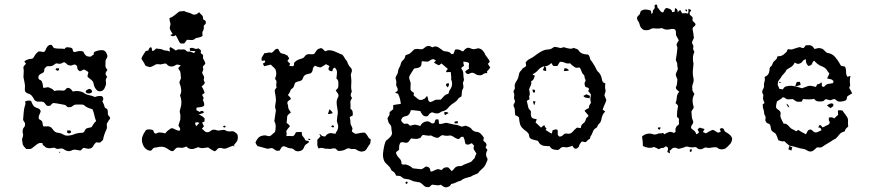

<svg xmlns="http://www.w3.org/2000/svg" viewBox="-20 -662 3799 835"><path d="M178 -444Q180 -452 186.5 -460Q193 -468 204 -467Q208 -463 211 -457.5Q214 -452 221 -452Q231 -450 240.5 -450.5Q250 -451 261 -449Q265 -457 273.5 -456.5Q282 -456 290 -454Q294 -453 295 -449.5Q296 -446 297 -442.5Q298 -439 300 -437Q302 -435 307 -436Q316 -439 325.5 -440Q335 -441 343 -437Q345 -429 351.5 -422.5Q358 -416 368 -416Q373 -414 377.5 -418Q382 -422 387 -424Q388 -428 388 -431.5Q388 -435 392 -437Q401 -441 411 -443Q421 -445 431 -443Q438 -440 441.5 -433.5Q445 -427 447 -420Q448 -414 444 -408.5Q440 -403 439 -398Q439 -388 438.5 -377.5Q438 -367 447 -359Q445 -354 442 -350Q439 -346 439 -340Q440 -336 442 -333.5Q444 -331 446 -327Q438 -318 440.5 -306.5Q443 -295 437 -284Q434 -273 424 -267Q418 -264 411 -265Q404 -266 399 -272Q392 -280 389.5 -288.5Q387 -297 385 -306Q380 -313 373.5 -317.5Q367 -322 361 -328Q360 -333 362 -338Q364 -343 364 -349Q359 -352 354.5 -355Q350 -358 345 -360Q340 -358 333 -354Q326 -350 321 -357Q318 -359 317 -362.5Q316 -366 316 -369Q316 -372 315 -374.5Q314 -377 310 -379Q307 -382 303.5 -381.5Q300 -381 296.5 -379.5Q293 -378 289.5 -377Q286 -376 282 -378Q276 -378 271.5 -382.5Q267 -387 261 -391Q256 -392 250.5 -388Q245 -384 240 -385Q235 -384 231 -385.5Q227 -387 223 -386Q217 -382 211.5 -378Q206 -374 198 -374Q193 -374 187.5 -374Q182 -374 179 -369Q172 -365 172.5 -356.5Q173 -348 164 -344Q158 -342 152 -337Q146 -332 147 -324Q147 -317 154 -314.5Q161 -312 163 -305Q165 -300 166 -293.5Q167 -287 168 -280Q176 -280 183.5 -282Q191 -284 198 -279Q205 -277 209 -273.5Q213 -270 217 -266Q225 -269 234.5 -269Q244 -269 253 -268Q261 -267 265.5 -273.5Q270 -280 278 -280Q285 -278 289 -273.5Q293 -269 297 -264Q320 -270 342 -260Q353 -251 366.5 -248.5Q380 -246 393 -240Q406 -246 422 -244Q428 -241 429 -234Q430 -227 425 -222Q433 -207 436 -194Q438 -192 440.5 -191Q443 -190 446 -188Q450 -180 449 -171Q448 -162 455 -156Q462 -149 456.5 -143Q451 -137 449 -131Q443 -125 444.5 -117Q446 -109 444 -101Q433 -79 429 -59Q429 -53 424 -49.5Q419 -46 416 -42Q403 -42 398 -43Q390 -36 385.5 -27Q381 -18 371 -16Q364 -14 358 -16Q352 -18 345 -19Q339 -18 335.5 -12Q332 -6 325 -8Q316 -10 307.5 -11Q299 -12 290 -7Q280 -3 271 -6Q262 -9 254 -15Q249 -17 244.5 -16Q240 -15 236 -15Q228 -13 222 -17Q216 -21 209 -19Q201 -17 192 -17.5Q183 -18 176 -23Q173 -28 169 -29.5Q165 -31 165 -39Q152 -43 141.5 -35Q131 -27 121 -19Q116 -14 108.5 -14Q101 -14 94 -14Q89 -19 85 -24Q81 -29 79 -34Q78 -42 76.5 -50Q75 -58 79 -66Q82 -74 79.5 -81.5Q77 -89 79 -97Q80 -104 84.5 -108.5Q89 -113 89 -119Q90 -127 84.5 -133.5Q79 -140 81 -148Q82 -163 83.5 -178Q85 -193 90 -207Q92 -211 90 -215.5Q88 -220 92 -222Q97 -224 103.5 -224.5Q110 -225 115 -223Q118 -216 120.5 -210.5Q123 -205 128 -199Q135 -194 145 -191Q155 -188 157 -177Q154 -169 150.5 -161.5Q147 -154 149 -145Q152 -142 156 -140Q160 -138 163 -134Q165 -129 165.5 -123Q166 -117 169 -112Q177 -112 186 -112.5Q195 -113 202 -108Q208 -102 212.5 -95.5Q217 -89 225 -86Q233 -84 240.5 -83Q248 -82 255 -77Q263 -72 271.5 -72Q280 -72 289 -74Q296 -75 302 -78Q308 -81 316 -82Q322 -84 328.5 -84Q335 -84 341 -85Q345 -87 347.5 -91.5Q350 -96 352 -100Q357 -105 364.5 -106Q372 -107 378 -109Q383 -116 387 -123Q391 -130 398 -135Q393 -148 390 -162Q387 -176 382 -187Q371 -190 361.5 -194Q352 -198 344 -206Q336 -208 326.5 -207.5Q317 -207 307 -207Q300 -205 294.5 -200Q289 -195 281 -196Q275 -194 271 -199Q267 -204 261 -206Q249 -208 237 -210.5Q225 -213 212 -214Q207 -212 204 -208.5Q201 -205 198 -202Q194 -202 190.5 -201.5Q187 -201 183 -203Q179 -207 176 -211.5Q173 -216 168 -219Q159 -221 148.5 -220Q138 -219 130 -227Q123 -241 116 -248Q111 -253 104.5 -254.5Q98 -256 93 -260Q89 -263 88.5 -267.5Q88 -272 88 -276Q90 -289 87 -301.5Q84 -314 82 -327Q82 -337 83 -346.5Q84 -356 82 -366Q81 -372 85.5 -376.5Q90 -381 93 -385Q89 -389 86 -395Q94 -402 106 -405Q112 -406 117.5 -406.5Q123 -407 127 -413Q133 -427 147 -438Q155 -439 164.5 -436.5Q174 -434 178 -444ZM222 -359Q222 -365 227 -365Q232 -365 237 -365Q237 -363 236.5 -361Q236 -359 236 -357Q232 -353 228 -355Q224 -357 222 -359ZM366 -275Q373 -277 378.5 -269.5Q384 -262 376 -258Q371 -255 364 -255.5Q357 -256 353 -261Q352 -267 356.5 -270Q361 -273 366 -275ZM271 -94Q275 -94 280 -95Q285 -96 287 -93Q292 -88 286.5 -84Q281 -80 276 -83Q272 -83 272 -87.5Q272 -92 271 -94ZM238 -1Q241 -3 241.5 -1.5Q242 0 241.5 1.5Q241 3 239.5 3Q238 3 238 -1Z M758 -611Q763 -613 769.5 -613Q776 -613 781 -614Q790 -609 800 -607Q810 -605 819 -599Q827 -597 833.5 -600Q840 -603 846 -609Q851 -602 857 -597Q863 -592 863 -584Q862 -577 869 -574.5Q876 -572 875 -564Q876 -559 872 -556Q868 -553 866 -550Q868 -537 863 -528Q859 -523 860 -517.5Q861 -512 861 -506Q855 -501 847 -499.5Q839 -498 831 -496Q824 -488 814 -488Q804 -488 793 -489Q789 -484 785 -477.5Q781 -471 773 -473Q765 -471 761.5 -477Q758 -483 755 -488Q753 -494 750 -499Q747 -504 744 -509Q739 -505 732.5 -504.5Q726 -504 721 -510Q727 -512 731 -514Q727 -521 722 -529Q717 -537 719 -546Q723 -556 720 -565Q717 -574 717 -583Q730 -588 739 -595.5Q748 -603 758 -611ZM625 -442Q626 -448 630 -453Q634 -458 639 -455Q641 -451 641 -441Q647 -440 651 -443.5Q655 -447 659 -451Q667 -450 676.5 -449Q686 -448 694 -443Q706 -443 719 -438Q719 -443 717.5 -448.5Q716 -454 722 -457Q735 -450 745 -442Q752 -448 760 -447Q768 -446 776 -447Q784 -448 789 -442Q794 -436 802 -438Q808 -438 813.5 -435.5Q819 -433 824 -431L830 -440Q824 -440 817.5 -440Q811 -440 806 -441Q806 -444 806 -447Q806 -450 805 -452Q816 -456 824.5 -451.5Q833 -447 843 -452Q845 -450 848.5 -447.5Q852 -445 854 -442Q854 -439 853.5 -436.5Q853 -434 853 -431Q855 -429 858 -427Q861 -425 863 -423V-408Q866 -403 869 -397Q872 -391 873 -386Q871 -381 866 -377Q861 -373 863 -367Q865 -361 863 -356Q861 -351 859 -346Q861 -340 865 -333.5Q869 -327 867 -320Q865 -315 867 -310.5Q869 -306 871 -302Q869 -297 865 -293Q861 -289 857 -286Q862 -279 865 -272Q868 -265 870 -258Q868 -256 864.5 -254Q861 -252 859 -249Q862 -244 864.5 -238.5Q867 -233 862 -228Q866 -221 868 -210.5Q870 -200 860 -198Q854 -196 847.5 -195.5Q841 -195 835 -194Q835 -192 834.5 -189Q834 -186 834 -183Q838 -181 841.5 -179Q845 -177 849 -175Q852 -180 859.5 -179.5Q867 -179 866 -171Q860 -169 855 -167.5Q850 -166 844 -164Q859 -159 870 -147Q870 -144 869.5 -140Q869 -136 869 -133Q867 -132 864 -131Q861 -130 859 -129Q861 -124 863 -120.5Q865 -117 867 -113Q865 -110 862.5 -107.5Q860 -105 858 -102Q864 -98 869 -92.5Q874 -87 882 -87Q890 -87 896 -92.5Q902 -98 910 -98Q917 -98 922.5 -95.5Q928 -93 935 -95Q943 -96 950 -97Q957 -98 964 -93Q974 -89 985 -91Q996 -93 1004 -85Q1012 -81 1013.5 -73.5Q1015 -66 1014 -58Q1013 -50 1008 -44Q1003 -38 998 -32Q998 -30 998.5 -27.5Q999 -25 999 -23Q997 -25 995 -29Q978 -23 965 -17Q956 -14 947.5 -17Q939 -20 931 -18Q926 -15 922.5 -10.5Q919 -6 914 -4Q906 -7 899 -11.5Q892 -16 885 -21Q874 -19 863.5 -18Q853 -17 842 -22Q835 -20 827.5 -16.5Q820 -13 811 -14Q805 -14 799.5 -17.5Q794 -21 790 -25Q786 -23 782 -21.5Q778 -20 773 -19Q766 -19 760.5 -20Q755 -21 748 -19Q743 -16 738 -9.5Q733 -3 725 -5Q717 -9 710 -14Q703 -19 695 -22Q685 -25 675 -23.5Q665 -22 654 -20Q646 -19 642 -12Q638 -5 629 -7Q611 -12 603 -29.5Q595 -47 598 -64Q603 -80 611 -90Q614 -98 623 -99Q632 -100 639 -98Q647 -97 648.5 -89.5Q650 -82 658 -81Q666 -85 670 -86Q678 -86 685 -85Q692 -84 699 -82Q704 -90 710.5 -94.5Q717 -99 724 -104Q729 -105 734 -103Q739 -101 743.5 -98.5Q748 -96 752.5 -94.5Q757 -93 763 -95Q765 -101 762 -106Q759 -111 756 -116Q758 -123 760 -129Q762 -135 764 -142Q764 -149 764.5 -156Q765 -163 763 -169Q761 -175 762 -180.5Q763 -186 765 -192Q774 -219 763 -247Q769 -259 768 -272Q767 -285 762 -297Q759 -304 762 -309.5Q765 -315 767 -321Q766 -327 766 -333.5Q766 -340 765 -345Q764 -352 760.5 -356.5Q757 -361 755 -366Q758 -369 760.5 -372Q763 -375 766 -378Q760 -380 753.5 -381Q747 -382 741 -377Q733 -372 722.5 -373Q712 -374 706 -382Q701 -387 695.5 -385.5Q690 -384 684 -383Q678 -381 671.5 -382.5Q665 -384 658 -382Q651 -378 645.5 -375Q640 -372 632 -370Q625 -372 618 -374Q611 -376 609 -384Q603 -395 595 -407Q598 -416 603 -423.5Q608 -431 613 -439Q615 -441 618 -441Q621 -441 625 -442ZM828 -128Q830 -119 833 -113L847 -127Q840 -133 828 -128ZM952 -114Q954 -116 958 -115Q962 -114 961 -111Q959 -106 953.5 -108.5Q948 -111 952 -114Z M1370 -451Q1378 -455 1383.5 -449Q1389 -443 1394 -439Q1404 -444 1413.5 -443.5Q1423 -443 1432.5 -439.5Q1442 -436 1451 -431.5Q1460 -427 1469 -424Q1475 -417 1479 -409.5Q1483 -402 1489 -396Q1492 -387 1496 -379.5Q1500 -372 1507 -366Q1513 -356 1508.5 -346.5Q1504 -337 1507 -326Q1509 -310 1507.5 -294.5Q1506 -279 1510 -263Q1500 -248 1511 -236Q1508 -231 1505.5 -226Q1503 -221 1504 -215Q1505 -202 1504 -189Q1512 -184 1513.5 -176Q1515 -168 1514 -160Q1511 -158 1507.5 -156.5Q1504 -155 1501 -153Q1502 -147 1503 -142Q1504 -137 1504 -132Q1503 -124 1507 -117Q1511 -110 1513 -103Q1512 -100 1511.5 -96.5Q1511 -93 1510 -90Q1514 -88 1517.5 -85Q1521 -82 1526 -80Q1536 -81 1546 -83.5Q1556 -86 1567 -85Q1575 -78 1579.5 -69Q1584 -60 1593 -55Q1591 -49 1591 -43Q1591 -37 1586 -32Q1581 -26 1577.5 -19Q1574 -12 1567 -6Q1562 -4 1556 -3Q1550 -2 1545 -4Q1537 -6 1531 -10.5Q1525 -15 1516 -14Q1508 -13 1501 -16Q1494 -19 1486 -14Q1469 -4 1450 -6Q1447 -9 1444 -11.5Q1441 -14 1439 -16Q1431 -18 1423 -15.5Q1415 -13 1407 -15Q1396 -14 1386 -17.5Q1376 -21 1366 -16Q1360 -25 1360 -34.5Q1360 -44 1360 -54Q1364 -58 1367 -61.5Q1370 -65 1374 -69Q1372 -72 1371 -74.5Q1370 -77 1369 -80Q1374 -78 1377.5 -73.5Q1381 -69 1388 -69Q1395 -67 1397.5 -72Q1400 -77 1405 -79Q1413 -84 1421.5 -83Q1430 -82 1439 -80Q1441 -87 1445 -92Q1449 -97 1450 -105Q1452 -113 1449.5 -120Q1447 -127 1445 -135Q1446 -140 1446 -146Q1446 -152 1447 -157Q1450 -167 1449 -177Q1448 -187 1446 -197.5Q1444 -208 1444 -218Q1444 -228 1449 -237Q1455 -246 1450 -254Q1445 -262 1440 -269Q1448 -275 1451 -283Q1452 -294 1451.5 -304Q1451 -314 1443 -321Q1445 -333 1445.5 -346Q1446 -359 1436 -368Q1434 -367 1432.5 -366.5Q1431 -366 1430 -365Q1427 -361 1425 -352Q1422 -353 1418 -353Q1414 -353 1411 -357Q1407 -361 1409 -365.5Q1411 -370 1413 -375Q1405 -378 1398 -383Q1392 -379 1386.5 -375.5Q1381 -372 1375 -369Q1368 -369 1361.5 -371.5Q1355 -374 1350 -376Q1341 -370 1340 -359.5Q1339 -349 1331 -343Q1325 -341 1318 -340Q1311 -339 1306 -335Q1301 -332 1299 -326Q1297 -320 1294 -315Q1289 -310 1282 -309Q1275 -308 1269 -305Q1263 -303 1262 -298.5Q1261 -294 1259 -289Q1257 -281 1250.5 -277Q1244 -273 1242 -265Q1238 -255 1232 -249Q1236 -244 1240.5 -240Q1245 -236 1245 -231Q1241 -228 1236.5 -225Q1232 -222 1230 -218Q1229 -213 1231 -208.5Q1233 -204 1233 -199Q1233 -191 1237 -185Q1241 -179 1245 -173Q1241 -169 1236 -165.5Q1231 -162 1229 -156Q1228 -150 1228 -143Q1228 -136 1226 -128Q1230 -125 1234 -121.5Q1238 -118 1241 -113Q1236 -108 1232.5 -103Q1229 -98 1225 -93Q1226 -88 1226.5 -81.5Q1227 -75 1225 -70Q1232 -71 1239 -70.5Q1246 -70 1254 -70Q1259 -72 1262 -77Q1265 -82 1267 -87Q1274 -88 1279.5 -88Q1285 -88 1292 -88Q1293 -83 1293 -78Q1293 -73 1297 -69Q1305 -61 1308 -52Q1312 -50 1318.5 -49.5Q1325 -49 1323 -43Q1320 -40 1316 -37.5Q1312 -35 1308 -32Q1304 -27 1302 -21Q1300 -15 1295 -10Q1288 -5 1278 -4Q1268 -3 1260 -10Q1253 -17 1244 -17Q1236 -17 1229.5 -20.5Q1223 -24 1215 -26Q1207 -26 1203 -19Q1199 -12 1196 -7Q1192 -7 1188 -6.5Q1184 -6 1181 -7Q1177 -9 1173.5 -12Q1170 -15 1166 -17Q1161 -19 1154.5 -17Q1148 -15 1143 -15Q1134 -17 1125 -20Q1116 -23 1107 -25Q1100 -25 1096.5 -31Q1093 -37 1091 -42Q1095 -53 1102.5 -61.5Q1110 -70 1122 -72Q1132 -75 1143 -71Q1154 -67 1162 -76Q1165 -79 1168.5 -82Q1172 -85 1176 -88Q1179 -100 1179 -112Q1179 -124 1173 -135Q1175 -147 1176.5 -159Q1178 -171 1180 -183Q1175 -194 1177 -204Q1179 -214 1180 -224Q1180 -234 1178.5 -244Q1177 -254 1175 -264Q1174 -269 1177 -273.5Q1180 -278 1183 -282Q1180 -291 1182 -302Q1184 -309 1179.5 -314Q1175 -319 1178 -326Q1182 -334 1181.5 -343Q1181 -352 1178 -360Q1174 -366 1168 -371Q1162 -376 1158 -381Q1150 -379 1143 -377.5Q1136 -376 1129 -374Q1127 -377 1126 -379.5Q1125 -382 1123 -385Q1129 -389 1134 -392Q1132 -396 1132 -399Q1127 -399 1119 -397Q1115 -407 1120.5 -415Q1126 -423 1130 -431Q1136 -430 1143 -432.5Q1150 -435 1157 -433Q1162 -432 1165.5 -435Q1169 -438 1172.5 -442Q1176 -446 1180 -448.5Q1184 -451 1190 -449Q1192 -444 1194.5 -440Q1197 -436 1201 -431Q1206 -429 1212 -428Q1218 -427 1223 -424Q1226 -421 1230 -421Q1233 -414 1238 -409Q1232 -401 1230 -397Q1232 -394 1235.5 -391Q1239 -388 1242 -385Q1240 -382 1238 -376Q1242 -375 1245.5 -374.5Q1249 -374 1254 -374Q1259 -376 1258.5 -382.5Q1258 -389 1262 -392Q1268 -398 1275.5 -401.5Q1283 -405 1291 -407Q1300 -409 1305 -416.5Q1310 -424 1318 -426Q1325 -427 1332.5 -426Q1340 -425 1347 -428Q1352 -435 1356.5 -442Q1361 -449 1370 -451ZM1406 -166Q1408 -171 1409.5 -176.5Q1411 -182 1413 -187Q1417 -183 1421 -179Q1425 -175 1427 -170Q1422 -168 1417 -167Q1412 -166 1406 -166ZM1422 -115Q1424 -117 1428 -116.5Q1432 -116 1433 -112Q1432 -107 1425.5 -108.5Q1419 -110 1422 -115ZM1322 -60Q1325 -59 1327 -57.5Q1329 -56 1331 -54Q1328 -53 1321 -53Q1322 -55 1322 -60Z M1806 -448Q1818 -446 1826.5 -454.5Q1835 -463 1847 -462Q1851 -461 1854 -459.5Q1857 -458 1860 -456Q1874 -464 1886.5 -456Q1899 -448 1909 -440Q1919 -439 1928 -437Q1937 -435 1943 -427Q1952 -425 1954.5 -433Q1957 -441 1959 -446Q1973 -450 1987 -441Q1994 -436 1998 -442.5Q2002 -449 2007 -451Q2014 -456 2021 -453.5Q2028 -451 2034 -449Q2041 -447 2047 -449Q2053 -451 2059 -452Q2071 -451 2079 -442.5Q2087 -434 2091 -423Q2096 -415 2101.5 -408.5Q2107 -402 2110 -394Q2108 -392 2106 -389Q2104 -386 2102 -384Q2107 -377 2112 -368Q2109 -364 2105.5 -359.5Q2102 -355 2098 -352Q2098 -350 2098.5 -348Q2099 -346 2099 -344Q2088 -345 2080.5 -339Q2073 -333 2062 -335Q2055 -335 2049.5 -339Q2044 -343 2038 -345Q2030 -347 2022 -342Q2014 -337 2006 -345Q2005 -346 2004.5 -348Q2004 -350 2003 -351Q2007 -354 2011 -357.5Q2015 -361 2020 -363Q2018 -369 2019 -375Q2020 -381 2020 -387Q2015 -392 2008 -392.5Q2001 -393 1995 -394Q1995 -385 1998 -376Q1993 -373 1988.5 -369Q1984 -365 1989 -360Q1995 -351 1995 -340.5Q1995 -330 1997 -320Q1999 -314 1995.5 -308Q1992 -302 1994 -296Q1995 -291 1995.5 -285Q1996 -279 1992 -274Q1988 -267 1988.5 -258.5Q1989 -250 1986 -242Q1983 -240 1979 -238Q1975 -236 1973 -233Q1966 -222 1954.5 -215Q1943 -208 1934 -199Q1929 -192 1922.5 -186.5Q1916 -181 1908 -179Q1900 -178 1894 -173Q1888 -168 1879 -169Q1873 -168 1866 -171.5Q1859 -175 1853 -171Q1847 -168 1844 -162Q1841 -156 1835 -156Q1824 -155 1817.5 -163Q1811 -171 1808 -179Q1797 -180 1787.5 -181.5Q1778 -183 1767 -183Q1765 -176 1762 -169.5Q1759 -163 1752 -159Q1745 -157 1737.5 -155Q1730 -153 1727 -145Q1723 -141 1725.5 -136Q1728 -131 1732 -128Q1737 -122 1745 -124Q1753 -126 1759 -119Q1762 -114 1767.5 -116Q1773 -118 1778 -119Q1786 -121 1793 -118.5Q1800 -116 1808 -114Q1813 -125 1822.5 -130Q1832 -135 1843 -134Q1849 -132 1854 -128Q1859 -124 1866 -126Q1869 -127 1870 -129.5Q1871 -132 1871.5 -135Q1872 -138 1873.5 -140.5Q1875 -143 1879 -143Q1888 -145 1888 -136.5Q1888 -128 1890 -123Q1898 -122 1905.5 -124.5Q1913 -127 1921 -128Q1932 -126 1943 -123Q1954 -120 1965 -119Q1971 -118 1977 -115.5Q1983 -113 1988 -111Q1993 -112 1997.5 -113.5Q2002 -115 2007 -115Q2015 -112 2022 -108.5Q2029 -105 2034 -97Q2042 -89 2052.5 -88.5Q2063 -88 2071 -80Q2078 -73 2084 -64Q2083 -60 2083 -57Q2083 -54 2082 -50Q2085 -47 2089 -44Q2093 -41 2095 -36Q2097 -32 2095 -28.5Q2093 -25 2092 -20Q2096 -16 2100 -10Q2095 -2 2094 7Q2093 16 2098 24Q2102 31 2099 36.5Q2096 42 2094 48Q2089 62 2077.5 71.5Q2066 81 2058 92Q2050 96 2042.5 98.5Q2035 101 2028 106Q2017 109 2005 112.5Q1993 116 1984 124Q1973 126 1963 131.5Q1953 137 1942 138Q1939 146 1932.5 149Q1926 152 1919 153Q1905 150 1898 141Q1889 145 1879.5 143.5Q1870 142 1860 141Q1855 143 1851.5 147.5Q1848 152 1841 152Q1829 152 1822 144Q1815 136 1805 131Q1796 129 1786.5 128Q1777 127 1768 122Q1759 117 1747 116.5Q1735 116 1727 108Q1722 103 1715.5 103Q1709 103 1703 102Q1701 97 1698 92Q1695 87 1690 84Q1682 80 1679.5 73Q1677 66 1671 61Q1666 55 1659.5 49.5Q1653 44 1650 36Q1644 20 1646 2.5Q1648 -15 1652 -32Q1654 -38 1656 -44.5Q1658 -51 1665 -55Q1673 -61 1680 -70Q1687 -79 1684 -90Q1682 -98 1682 -106.5Q1682 -115 1675 -122Q1670 -127 1668.5 -134Q1667 -141 1665 -147Q1667 -151 1668.5 -153.5Q1670 -156 1672 -159Q1675 -163 1674 -168Q1673 -173 1677 -177Q1680 -179 1683 -181.5Q1686 -184 1690 -187V-205Q1698 -207 1706.5 -208Q1715 -209 1723 -210Q1721 -235 1711 -254Q1708 -256 1704.5 -256.5Q1701 -257 1699 -259Q1701 -262 1704.5 -263.5Q1708 -265 1709 -268Q1711 -276 1706.5 -283Q1702 -290 1703 -298Q1705 -304 1703 -310.5Q1701 -317 1700 -323Q1702 -331 1706.5 -337.5Q1711 -344 1711 -352Q1712 -361 1716.5 -368Q1721 -375 1723 -384Q1725 -394 1732.5 -400Q1740 -406 1742 -416Q1742 -421 1745.5 -422.5Q1749 -424 1752 -425Q1761 -427 1768 -434Q1775 -441 1781 -447Q1793 -451 1806 -448ZM1841 -394Q1834 -394 1828 -394.5Q1822 -395 1815 -396Q1813 -390 1813 -383.5Q1813 -377 1808 -372Q1802 -367 1795.5 -366.5Q1789 -366 1781 -364Q1776 -356 1771 -348.5Q1766 -341 1761 -332Q1758 -324 1761 -316.5Q1764 -309 1766 -301Q1766 -293 1765.5 -287Q1765 -281 1765 -273Q1767 -268 1771 -264.5Q1775 -261 1780 -258Q1780 -255 1779.5 -252.5Q1779 -250 1779 -247Q1784 -243 1788 -239.5Q1792 -236 1797 -232Q1809 -222 1824 -232Q1829 -233 1831 -237.5Q1833 -242 1838 -244Q1841 -238 1842 -229.5Q1843 -221 1851 -218Q1860 -220 1868 -225Q1876 -230 1886 -228Q1889 -230 1892.5 -228.5Q1896 -227 1899 -231Q1905 -238 1912 -245Q1919 -252 1930 -254Q1932 -259 1933 -263.5Q1934 -268 1937 -272Q1952 -292 1942 -317Q1943 -325 1942 -333Q1941 -341 1940 -349Q1935 -349 1930 -348.5Q1925 -348 1920 -348Q1920 -356 1928 -362Q1921 -368 1914 -374Q1907 -380 1900 -386Q1897 -384 1894.5 -382Q1892 -380 1889 -378Q1884 -380 1878 -383Q1872 -386 1867 -391Q1869 -392 1871.5 -394Q1874 -396 1876 -398Q1873 -400 1869 -403Q1865 -406 1860 -404Q1855 -403 1850.5 -399.5Q1846 -396 1841 -394ZM1804 -61Q1795 -57 1786 -58Q1777 -59 1768 -60Q1763 -55 1759.5 -49Q1756 -43 1748 -41Q1742 -41 1735 -43Q1728 -45 1722 -42Q1714 -32 1716 -13Q1714 -8 1708.5 -5Q1703 -2 1702 3Q1706 16 1716.5 26Q1727 36 1726 50Q1730 55 1737.5 53.5Q1745 52 1750 55Q1764 59 1775 70Q1785 71 1793.5 72Q1802 73 1812 74Q1819 72 1823.5 68Q1828 64 1835 62Q1844 64 1848 69Q1850 72 1850.5 75.5Q1851 79 1852 83Q1856 85 1859.5 83.5Q1863 82 1867 80Q1872 78 1877 75.5Q1882 73 1889 74Q1893 76 1897.5 77Q1902 78 1905 73Q1913 65 1921 66Q1929 64 1934 70.5Q1939 77 1944 82Q1950 79 1953.5 73.5Q1957 68 1963 64Q1968 61 1974.5 60.5Q1981 60 1987 60Q1995 55 2004 51.5Q2013 48 2021 45Q2029 43 2033.5 37Q2038 31 2044 26Q2047 14 2052 6Q2047 -2 2042 -10Q2037 -18 2042 -29Q2038 -31 2035.5 -35.5Q2033 -40 2028 -38Q2014 -29 2005 -36Q2002 -41 2001.5 -47Q2001 -53 1999 -58Q1997 -60 1996.5 -64Q1996 -68 1991 -67Q1985 -68 1981 -62Q1977 -56 1969 -58Q1961 -61 1954 -66Q1947 -71 1939 -73Q1932 -72 1925 -71.5Q1918 -71 1910 -73Q1903 -76 1897 -71Q1891 -66 1886 -63Q1877 -62 1869.5 -65.5Q1862 -69 1854 -73Q1846 -71 1838 -72.5Q1830 -74 1822 -75Q1818 -75 1816 -73Q1814 -71 1812.5 -68.5Q1811 -66 1809 -63.5Q1807 -61 1804 -61ZM1921 -297Q1923 -300 1926 -299.5Q1929 -299 1933 -299Q1933 -289 1927 -282Q1925 -285 1921.5 -288.5Q1918 -292 1921 -297ZM1911 -173Q1922 -178 1931 -170Q1926 -168 1922.5 -165.5Q1919 -163 1915 -161Q1914 -165 1913 -167.5Q1912 -170 1911 -173ZM1956 -131Q1959 -134 1963 -134.5Q1967 -135 1971 -135V-125Q1967 -126 1961.5 -125.5Q1956 -125 1956 -131ZM1746 129Q1749 126 1752 130Q1755 134 1750 136Q1747 140 1744.5 135.5Q1742 131 1746 129Z M2367 -447Q2374 -448 2379.5 -451Q2385 -454 2390 -458Q2402 -458 2413 -454Q2419 -452 2425.5 -455Q2432 -458 2438 -455Q2447 -452 2457 -450.5Q2467 -449 2475 -454Q2481 -451 2488 -449Q2495 -447 2499 -439Q2506 -431 2515.5 -428Q2525 -425 2536 -425Q2540 -423 2542 -419.5Q2544 -416 2545 -411.5Q2546 -407 2547.5 -403Q2549 -399 2553 -396Q2560 -386 2566 -375.5Q2572 -365 2577 -354Q2592 -341 2596 -325Q2597 -320 2598 -315Q2599 -310 2602 -305Q2604 -303 2607 -302Q2610 -301 2613 -299Q2611 -291 2611.5 -282.5Q2612 -274 2614 -266Q2613 -261 2611 -256.5Q2609 -252 2609 -246Q2611 -241 2613 -236.5Q2615 -232 2617 -227Q2614 -216 2609 -206Q2604 -196 2601 -185Q2607 -180 2612 -178Q2609 -173 2605 -168.5Q2601 -164 2600 -159Q2597 -152 2596 -145.5Q2595 -139 2592 -132Q2589 -127 2584.5 -123Q2580 -119 2578 -112Q2576 -107 2571.5 -105Q2567 -103 2563 -98Q2559 -92 2556.5 -84.5Q2554 -77 2549 -70Q2547 -68 2547 -65Q2547 -62 2546 -59Q2541 -57 2537 -53Q2533 -49 2529 -45Q2525 -43 2520.5 -44.5Q2516 -46 2511 -47Q2500 -37 2497 -23Q2494 -20 2489.5 -17Q2485 -14 2480 -16Q2476 -18 2474 -21Q2472 -24 2469 -28Q2464 -26 2459.5 -24.5Q2455 -23 2450 -22Q2443 -20 2436.5 -22Q2430 -24 2422 -21Q2417 -18 2413 -13.5Q2409 -9 2402 -10Q2393 -10 2384.5 -13Q2376 -16 2371 -26Q2360 -27 2349.5 -27.5Q2339 -28 2331 -34Q2326 -37 2324 -42Q2322 -47 2318 -50Q2310 -52 2303 -53.5Q2296 -55 2288 -59Q2282 -63 2281.5 -70.5Q2281 -78 2277 -83Q2272 -89 2266 -93Q2260 -97 2255 -102Q2244 -112 2241 -124.5Q2238 -137 2237 -151Q2234 -155 2229.5 -157Q2225 -159 2221 -161Q2219 -171 2219 -181Q2219 -191 2214 -199Q2212 -206 2216.5 -212.5Q2221 -219 2219 -225Q2214 -234 2216 -243Q2218 -252 2214 -260Q2212 -266 2216 -271Q2220 -276 2219 -283Q2217 -291 2220.5 -299Q2224 -307 2229 -314Q2235 -324 2236.5 -336.5Q2238 -349 2248 -357Q2251 -364 2257 -367Q2263 -370 2268 -375Q2268 -380 2266 -390Q2273 -401 2285 -406.5Q2297 -412 2308 -421Q2321 -431 2335.5 -439Q2350 -447 2367 -447ZM2415 -393Q2412 -389 2409.5 -384.5Q2407 -380 2404 -375H2387Q2384 -377 2382 -381Q2380 -385 2378 -388Q2364 -374 2348 -373Q2349 -372 2355 -368V-353Q2351 -354 2347.5 -354.5Q2344 -355 2341 -358Q2346 -367 2347 -374Q2331 -370 2321.5 -358.5Q2312 -347 2298 -340Q2295 -336 2299.5 -335.5Q2304 -335 2306 -333Q2304 -326 2301 -319Q2298 -312 2290 -309Q2292 -298 2288 -290Q2284 -282 2281 -273Q2282 -267 2283.5 -260.5Q2285 -254 2283 -247Q2281 -243 2281.5 -239Q2282 -235 2283 -230Q2277 -228 2271 -223Q2273 -215 2274.5 -208Q2276 -201 2278 -193Q2280 -187 2285 -183Q2290 -179 2289 -173Q2287 -160 2293 -150Q2298 -146 2303.5 -145.5Q2309 -145 2314 -144Q2313 -140 2312 -136.5Q2311 -133 2309 -129Q2316 -124 2321.5 -118Q2327 -112 2333 -107Q2339 -113 2347 -118Q2349 -114 2350.5 -110Q2352 -106 2357 -105Q2356 -103 2355 -101Q2354 -99 2353 -97Q2360 -93 2366 -88.5Q2372 -84 2380 -81Q2381 -84 2381.5 -88Q2382 -92 2384 -96Q2389 -98 2394.5 -99Q2400 -100 2405 -97Q2406 -89 2405.5 -81Q2405 -73 2413 -68Q2423 -68 2429.5 -75.5Q2436 -83 2447 -81Q2461 -78 2470 -88.5Q2479 -99 2489 -107Q2494 -106 2497.5 -106Q2501 -106 2506 -105Q2506 -118 2516 -125Q2526 -132 2528 -144Q2529 -149 2534 -152Q2539 -155 2539 -160Q2531 -170 2522 -180Q2527 -185 2531.5 -187.5Q2536 -190 2541 -192Q2541 -205 2550 -214Q2548 -222 2547.5 -229Q2547 -236 2549 -243Q2551 -251 2546.5 -256Q2542 -261 2538 -266Q2539 -268 2540 -270.5Q2541 -273 2542 -275Q2539 -280 2534.5 -281.5Q2530 -283 2526 -284Q2524 -288 2523 -292Q2522 -296 2522 -301Q2524 -305 2526 -309Q2528 -313 2525 -318Q2522 -323 2522 -329Q2522 -335 2517 -338Q2511 -344 2509 -351.5Q2507 -359 2502 -367Q2499 -369 2494.5 -368Q2490 -367 2485 -367Q2471 -374 2459 -387Q2448 -384 2437 -389Q2426 -394 2415 -393ZM2435 -366Q2442 -365 2447 -363Q2452 -361 2454 -355Q2449 -354 2443.5 -353.5Q2438 -353 2432 -353Q2433 -355 2434 -359.5Q2435 -364 2435 -366ZM2296 -274Q2299 -272 2303.5 -271.5Q2308 -271 2307 -266Q2307 -263 2305 -260Q2303 -257 2301 -259Q2297 -261 2297 -265.5Q2297 -270 2296 -274ZM2517 -245Q2521 -247 2524 -248.5Q2527 -250 2530 -252Q2535 -250 2538.5 -248.5Q2542 -247 2546 -245Q2544 -239 2544 -234Q2538 -236 2529.5 -237Q2521 -238 2517 -245ZM2298 -222Q2300 -222 2303.5 -221.5Q2307 -221 2309 -221Q2307 -216 2306 -212Q2305 -208 2303 -204Q2299 -213 2298 -222Z M2824 -622Q2829 -627 2827 -633Q2825 -639 2831 -642Q2839 -643 2838.5 -636Q2838 -629 2843 -626Q2847 -621 2850 -616.5Q2853 -612 2858 -609Q2865 -606 2866.5 -612.5Q2868 -619 2872 -622Q2875 -628 2880.5 -627Q2886 -626 2891 -624Q2903 -619 2903 -609Q2905 -610 2907.5 -610Q2910 -610 2914 -611Q2914 -615 2914.5 -618.5Q2915 -622 2916 -627Q2929 -622 2927 -609Q2931 -612 2938 -619Q2940 -615 2942 -612Q2944 -609 2947 -604Q2961 -606 2972 -603Q2974 -608 2974 -613.5Q2974 -619 2974 -624Q2984 -621 2986 -616Q2984 -614 2982.5 -612Q2981 -610 2979 -608Q2980 -604 2980 -598Q2984 -594 2989 -590Q2994 -586 2992 -580Q2990 -572 2996 -567.5Q3002 -563 3005 -557Q3004 -550 2998 -546.5Q2992 -543 2992 -535Q2994 -527 2995 -519Q2996 -511 2997 -503Q2999 -498 2996 -493Q2993 -488 2991 -483Q2988 -475 2992.5 -469Q2997 -463 2995 -455Q2993 -450 2995.5 -445Q2998 -440 3000 -436Q2994 -424 2993.5 -411Q2993 -398 2996 -385Q2994 -368 2993 -352.5Q2992 -337 2996 -321Q2998 -309 2993.5 -298Q2989 -287 2991 -276Q2990 -269 2993.5 -264Q2997 -259 3000 -253Q2992 -239 2992 -224.5Q2992 -210 2997 -196Q2996 -190 2992.5 -186Q2989 -182 2987 -177Q2988 -166 2988.5 -156Q2989 -146 2994 -136Q2997 -128 2990.5 -120.5Q2984 -113 2986 -104Q2993 -99 2999.5 -93Q3006 -87 3008 -78Q3012 -80 3015 -81.5Q3018 -83 3020 -87Q3019 -90 3017 -92.5Q3015 -95 3014 -100Q3016 -102 3018.5 -103.5Q3021 -105 3023 -107Q3028 -105 3033 -104Q3038 -103 3044 -101Q3042 -98 3040.5 -94.5Q3039 -91 3037 -88Q3042 -86 3050 -82Q3064 -91 3078 -97Q3085 -97 3091 -92Q3097 -87 3103 -85Q3107 -86 3109.5 -87Q3112 -88 3115 -90Q3113 -92 3112.5 -95Q3112 -98 3110 -101Q3113 -102 3116 -104Q3119 -106 3123 -104Q3128 -102 3129.5 -96Q3131 -90 3136 -88Q3145 -83 3153 -76.5Q3161 -70 3164 -60Q3164 -46 3155 -35.5Q3146 -25 3136 -17Q3127 -12 3116.5 -12.5Q3106 -13 3098 -21Q3086 -23 3073.5 -20Q3061 -17 3049 -21Q3042 -19 3036.5 -15.5Q3031 -12 3023 -13Q3017 -13 3011.5 -18.5Q3006 -24 2999 -22Q2991 -20 2982.5 -21.5Q2974 -23 2966 -25Q2959 -23 2953 -20.5Q2947 -18 2940 -17Q2932 -13 2924.5 -17Q2917 -21 2909 -19Q2904 -18 2900.5 -13.5Q2897 -9 2892 -6Q2893 -4 2893 -1.5Q2893 1 2894 5Q2891 3 2888 2Q2885 1 2882 -1Q2884 -6 2885 -13Q2886 -20 2880 -24Q2875 -27 2871 -22.5Q2867 -18 2862 -19Q2854 -19 2845 -13Q2840 -16 2834.5 -18.5Q2829 -21 2824 -23Q2813 -18 2800 -19.5Q2787 -21 2776 -27Q2776 -38 2775 -48Q2774 -58 2772 -68Q2781 -77 2794.5 -80Q2808 -83 2821 -78Q2826 -76 2832.5 -77.5Q2839 -79 2845 -82Q2850 -82 2854 -82Q2858 -82 2863 -84Q2864 -83 2866 -81.5Q2868 -80 2870 -78Q2881 -86 2894 -89Q2899 -88 2903 -87Q2907 -86 2911 -84Q2912 -85 2914 -86Q2916 -87 2918 -88Q2918 -93 2917.5 -98Q2917 -103 2920 -107Q2921 -113 2926 -115.5Q2931 -118 2933 -123Q2933 -128 2932.5 -133.5Q2932 -139 2933 -145Q2931 -148 2927.5 -150.5Q2924 -153 2924 -157Q2924 -179 2928 -196Q2930 -201 2926 -206Q2922 -211 2918 -213Q2923 -226 2923.5 -239Q2924 -252 2934 -263Q2929 -267 2924 -271.5Q2919 -276 2919 -282Q2924 -290 2924.5 -299.5Q2925 -309 2926 -317Q2924 -323 2921.5 -328Q2919 -333 2919 -340Q2921 -345 2923.5 -351Q2926 -357 2928 -362Q2925 -375 2925 -387Q2923 -391 2919 -401Q2921 -414 2923 -426.5Q2925 -439 2926 -453Q2926 -457 2924.5 -460Q2923 -463 2922 -468Q2925 -476 2932 -487Q2929 -492 2926 -498Q2923 -504 2920 -509Q2920 -517 2919.5 -524.5Q2919 -532 2911 -536Q2902 -537 2892.5 -534.5Q2883 -532 2873 -534Q2868 -535 2863 -538Q2858 -541 2853 -539Q2844 -537 2835.5 -538Q2827 -539 2819 -539Q2811 -537 2805.5 -533.5Q2800 -530 2792 -531Q2781 -529 2772.5 -536.5Q2764 -544 2762 -555Q2760 -564 2754.5 -571.5Q2749 -579 2751 -588Q2754 -592 2757 -595Q2760 -598 2762 -600Q2764 -604 2765 -609Q2766 -614 2770 -616Q2779 -621 2789.5 -620.5Q2800 -620 2810 -616Q2812 -613 2812 -609Q2812 -605 2814 -601Q2819 -605 2819 -611.5Q2819 -618 2824 -622ZM2959 -620H2968Q2968 -618 2968 -616Q2968 -614 2967 -612Q2964 -612 2962.5 -615Q2961 -618 2959 -620ZM2842 -108H2853Q2851 -102 2850 -98L2841 -101Q2841 -102 2841.5 -104Q2842 -106 2842 -108ZM2980 -12Q2982 -12 2984.5 -12.5Q2987 -13 2989 -13Q2988 -10 2988 -7.5Q2988 -5 2987 -2H2980Z M3485 -465Q3490 -465 3496 -465.5Q3502 -466 3507 -464Q3513 -462 3516 -457.5Q3519 -453 3522 -449Q3529 -450 3535 -452Q3541 -454 3548 -452Q3557 -451 3563.5 -444Q3570 -437 3577 -432Q3598 -430 3611.5 -414.5Q3625 -399 3634 -382Q3636 -375 3643 -374.5Q3650 -374 3655 -372Q3660 -361 3659.5 -350Q3659 -339 3665 -328Q3669 -329 3672.5 -330Q3676 -331 3679 -332Q3674 -316 3677 -296Q3678 -291 3676.5 -288Q3675 -285 3673 -280Q3677 -274 3680 -268Q3683 -262 3686 -256Q3675 -250 3665 -243Q3663 -238 3662 -232Q3661 -226 3655 -224Q3646 -221 3635 -220Q3624 -219 3616 -227Q3610 -233 3604 -230.5Q3598 -228 3591 -226Q3586 -227 3581 -228.5Q3576 -230 3571 -231Q3568 -229 3565.5 -226.5Q3563 -224 3560 -222Q3550 -220 3538.5 -221Q3527 -222 3521 -232Q3501 -228 3477 -231Q3472 -232 3470.5 -228Q3469 -224 3467 -220Q3460 -220 3454.5 -219.5Q3449 -219 3443 -221Q3439 -223 3435.5 -226Q3432 -229 3428 -231Q3423 -231 3417.5 -230.5Q3412 -230 3407 -230Q3400 -230 3395.5 -234.5Q3391 -239 3384 -239Q3379 -233 3372 -229Q3365 -225 3359 -221Q3357 -213 3355.5 -205.5Q3354 -198 3356 -192Q3361 -187 3368 -182Q3375 -177 3375 -168Q3372 -155 3377.5 -145Q3383 -135 3388 -124Q3394 -125 3398.5 -123Q3403 -121 3407 -117Q3411 -113 3415 -108.5Q3419 -104 3424 -101Q3433 -98 3442 -91Q3448 -95 3452 -97Q3460 -91 3468 -87Q3476 -83 3485 -78Q3488 -83 3491 -89.5Q3494 -96 3501 -98Q3506 -100 3511 -96Q3516 -92 3520 -88Q3528 -84 3536 -88Q3544 -92 3552 -95Q3552 -108 3538 -108Q3542 -114 3545 -119Q3550 -117 3552.5 -114Q3555 -111 3557 -108Q3564 -110 3569.5 -113.5Q3575 -117 3581 -119Q3585 -121 3587.5 -125.5Q3590 -130 3587 -134Q3584 -138 3584.5 -142Q3585 -146 3584 -150Q3598 -155 3608 -147Q3613 -151 3616.5 -155Q3620 -159 3625 -162Q3625 -167 3624.5 -172Q3624 -177 3624 -182Q3629 -182 3634.5 -182.5Q3640 -183 3645 -180Q3649 -173 3654 -167Q3659 -161 3664 -153Q3669 -144 3668 -133.5Q3667 -123 3669 -112Q3664 -108 3659.5 -103Q3655 -98 3654 -91Q3649 -89 3644.5 -87.5Q3640 -86 3636 -83Q3628 -75 3621.5 -66.5Q3615 -58 3604 -54Q3593 -46 3580.5 -39Q3568 -32 3557 -24Q3552 -20 3545 -20.5Q3538 -21 3533 -21Q3526 -15 3519.5 -9Q3513 -3 3503 -3Q3495 -4 3489.5 -8Q3484 -12 3476 -14Q3460 -16 3445.5 -21Q3431 -26 3414 -28Q3402 -37 3391 -48Q3383 -46 3377.5 -48Q3372 -50 3365 -52Q3360 -70 3352 -82Q3348 -85 3343.5 -87.5Q3339 -90 3335 -95Q3333 -100 3332 -107Q3331 -114 3329 -119Q3326 -124 3320.5 -125Q3315 -126 3312 -131Q3307 -137 3309 -144Q3311 -151 3308 -158Q3303 -164 3303 -171.5Q3303 -179 3300 -187Q3298 -192 3297.5 -197Q3297 -202 3297 -208Q3299 -210 3305 -214Q3302 -221 3299.5 -227.5Q3297 -234 3299 -242Q3301 -247 3299 -251Q3297 -255 3295 -259Q3294 -267 3297.5 -272.5Q3301 -278 3303 -285Q3301 -296 3304.5 -306Q3308 -316 3305 -327Q3310 -330 3313.5 -332Q3317 -334 3320 -338Q3324 -343 3325 -349Q3326 -355 3327 -360Q3326 -368 3332 -372.5Q3338 -377 3340 -385Q3341 -390 3344.5 -393.5Q3348 -397 3351.5 -400Q3355 -403 3357.5 -406.5Q3360 -410 3360 -416Q3366 -418 3372 -418Q3378 -418 3383 -422Q3388 -424 3391 -427.5Q3394 -431 3398 -434Q3402 -436 3403 -441Q3404 -446 3407 -448Q3413 -448 3419 -447Q3425 -446 3430 -449Q3437 -451 3443 -453Q3449 -455 3456 -457Q3461 -457 3466 -454.5Q3471 -452 3476 -454Q3478 -456 3480 -459.5Q3482 -463 3485 -465ZM3455 -385Q3449 -383 3445 -385.5Q3441 -388 3436 -390Q3431 -378 3421.5 -371.5Q3412 -365 3401 -359Q3396 -348 3388 -340.5Q3380 -333 3375 -323Q3372 -318 3367.5 -313Q3363 -308 3363 -302Q3361 -294 3364 -288.5Q3367 -283 3369 -276Q3374 -275 3377 -274.5Q3380 -274 3384 -273Q3387 -277 3390 -281Q3393 -285 3398 -286Q3416 -291 3433.5 -287.5Q3451 -284 3468 -278Q3474 -280 3481 -283Q3488 -286 3495 -288Q3503 -290 3511.5 -288Q3520 -286 3528 -284Q3531 -288 3535 -296Q3540 -295 3544.5 -298Q3549 -301 3553 -304Q3555 -299 3554 -293Q3553 -287 3558 -285Q3563 -283 3566 -286.5Q3569 -290 3571 -292Q3577 -297 3584 -297.5Q3591 -298 3599 -300Q3603 -299 3603.5 -302.5Q3604 -306 3605 -309Q3600 -316 3592.5 -317.5Q3585 -319 3577 -321Q3580 -326 3582 -331.5Q3584 -337 3587 -342Q3583 -347 3580.5 -350.5Q3578 -354 3575 -359Q3567 -369 3555.5 -373Q3544 -377 3534 -385Q3527 -391 3521 -398Q3517 -396 3515 -392Q3513 -388 3511 -384Q3509 -379 3505 -378Q3501 -377 3496 -375Q3483 -386 3485 -404Q3475 -403 3470 -395Q3465 -387 3455 -385ZM3369 -306Q3376 -307 3375 -302Q3367 -299 3369 -306ZM3438 -287Q3441 -292 3442 -298Q3443 -304 3448 -306H3459Q3460 -303 3460.5 -299.5Q3461 -296 3462 -293Q3457 -291 3450.5 -289Q3444 -287 3438 -287ZM3400 -211Q3406 -209 3408.5 -204Q3411 -199 3413 -195Q3407 -196 3404.5 -201Q3402 -206 3400 -211ZM3576 -204Q3583 -208 3589.5 -211Q3596 -214 3604 -210V-201Q3601 -199 3598.5 -196.5Q3596 -194 3592 -192Q3586 -195 3576 -204ZM3409 -12 3412 -27Q3416 -25 3426 -21Q3423 -16 3422 -7Q3418 -9 3415 -10Q3412 -11 3409 -12Z"/></svg>

Font: ErikasBuero
Style: Regular
Weight: 400
Designer: Peter Wiegel
Foundry: Peter Wiegel
Version: Version 1.006